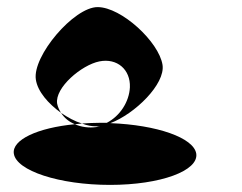

<svg xmlns="http://www.w3.org/2000/svg" viewBox="-20 -715 682 541"><path d="M19 -282C26 -234 147 -194 290 -194C433 -194 540 -234 533 -282C526 -327 422 -363 291 -368C360 -394 446 -478 438 -532C428 -597 322 -695 255 -695C188 -695 71 -557 81 -491C86 -457 116 -423 152 -397C147 -405 143 -413 141 -423C134 -468 210 -532 260 -542C310 -552 348 -519 346 -469C344 -428 318 -388 281 -369H263C245 -369 228 -368 211 -367C226 -361 239 -359 252 -359C255 -359 259 -359 262 -360L252 -357C230 -354 209 -357 191 -365C86 -355 13 -321 19 -282ZM152 -397C161 -383 174 -372 191 -365C197 -366 205 -366 211 -367C191 -373 171 -384 152 -397Z"/></svg>

Font: Ampere
Style: SCRevIta
Weight: 400
Version: Version 1